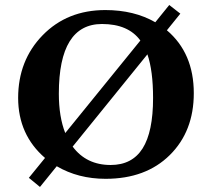

<svg xmlns="http://www.w3.org/2000/svg" viewBox="-20 -698 839 760"><path d="M138.2 42 94.2 5.9 158.2 -72.8Q52.2 -164.1 51.8 -310.1Q51.8 -459 148.9 -558.6Q246.1 -658.2 397 -658.2Q510.7 -658.2 594.7 -609.9L649.9 -678.2L693.8 -644L640.6 -578.1Q747.1 -487.8 747.1 -329.1Q747.1 -178.2 652.1 -84.2Q557.1 9.8 397.9 9.8Q289.6 9.8 204.6 -40ZM383.8 -603Q212.9 -603 212.9 -327.1Q212.9 -235.8 238.3 -171.4L535.6 -537.6Q487.8 -603 383.8 -603ZM563.5 -482.9 267.6 -117.7Q321.8 -44.9 418 -44.9Q502.9 -44.9 544.4 -110.4Q585.9 -175.8 585.9 -310.1Q585.9 -418 563.5 -482.9Z"/></svg>

Font: Linux Biolinum
Style: Bold
Weight: 700
Designer: Philipp H. Poll
Foundry: Philipp H. Poll
Version: Version 1.3.2 ; ttfautohint (v0.9)